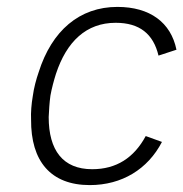

<svg xmlns="http://www.w3.org/2000/svg" viewBox="-20 -530 531 556"><path d="M240 6C333 6 408 -40 449 -119L402 -136C368 -73 317 -40 247 -40C162 -40 121 -95 121 -191C122 -210 123 -231 126 -253C130 -275 136 -297 142 -316C173 -410 230 -464 315 -464C384 -464 424 -432 439 -369L491 -386C475 -465 414 -510 320 -510C210 -510 130 -441 92 -321C85 -301 78 -275 75 -252C71 -229 69 -204 70 -184C69 -63 127 6 240 6Z"/></svg>

Font: Arthouse Owned Light
Style: Italic
Weight: 300
Italic angle: -10°
Designer: Jeremy Tribby
Foundry: Tribby Type
Version: Version 1.000;PS 001.000;hotconv 1.0.88;makeotf.lib2.5.64775